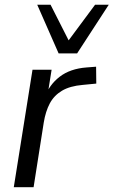

<svg xmlns="http://www.w3.org/2000/svg" viewBox="-20 -775 470 795"><path d="M37.1 0 114.6 -486.3H193.7L175.2 -370.5H164.7Q183.2 -423.3 226.9 -457.1Q270.6 -490.8 339.2 -495.8L377.9 -498.8L378.7 -428.9L323.1 -423.5Q269.6 -419 236.6 -399.3Q203.6 -379.6 186.1 -346.6Q168.7 -313.6 161.2 -267.8L119.1 0ZM222.7 -553.9 134.2 -755.3H189.4L264.2 -607.9L373.6 -755.3H430.3L299.3 -553.9Z"/></svg>

Font: Nunito Sans 12pt ExtraLight
Style: Italic
Weight: 200
Italic angle: -9°
Designer: Vernon Adams
Foundry: Vernon Adams
Version: Version 3.101;gftools[0.9.27]